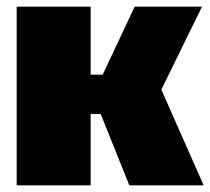

<svg xmlns="http://www.w3.org/2000/svg" viewBox="-20 -556 631 576"><path d="M586 -536H384L288 -332H252V-536H30V0H252V-214H282L368 0H591L464 -287Z"/></svg>

Font: Fira Sans Ultra
Style: Regular
Weight: 950
Designer: Carrois Corporate & Edenspiekermann AG
Foundry: Carrois Corporate GbR & Edenspiekermann AG
Version: Version 4.203;PS 004.203;hotconv 1.0.88;makeotf.lib2.5.64775